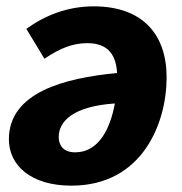

<svg xmlns="http://www.w3.org/2000/svg" viewBox="-20 -568 573 605"><path d="M275 -548C192 -548 121 -519 63 -477L120 -383C169 -416 209 -432 255 -432C307 -432 345 -409 349 -338C183 -322 8 -277 8 -129C8 -48 76 17 205 17C428 17 505 -179 505 -324C505 -459 430 -548 275 -548ZM217 -88C177 -88 165 -113 165 -136C165 -185 209 -233 342 -242C328 -166 293 -88 217 -88Z"/></svg>

Font: Fira Sans
Style: Bold Italic
Weight: 700
Italic angle: -8°
Designer: bBox Type GmbH & Carrois Corporate GbR & Edenspiekermann AG
Foundry: bBox Type GmbH & Carrois Corporate GbR & Edenspiekermann AG
Version: Version 4.301;PS 004.301;hotconv 1.0.88;makeotf.lib2.5.64775